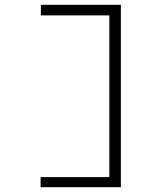

<svg xmlns="http://www.w3.org/2000/svg" viewBox="-20 -690 640 799"><path d="M483 89H149V47H435V-626H150V-670H483Z"/></svg>

Font: Inconsolata Expanded Light
Style: Regular
Weight: 300
Width: 7
Monospace: yes
Designer: Raph Levien, Cyreal, Brenton Simpson
Foundry: Raph Levien, Cyreal, Google
Version: Version 3.001; ttfautohint (v1.8.2.53-6de2)